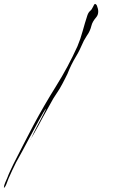

<svg xmlns="http://www.w3.org/2000/svg" viewBox="-45 -851 573 966"><path d="M422.9 -816.4Q428.7 -831.1 433.6 -831.1Q433.6 -831.1 434.6 -831.1Q439.5 -829.1 442.4 -823.2Q449.2 -806.6 449.2 -793Q449.2 -776.4 439.5 -764.6Q419.9 -742.2 415 -721.7Q408.2 -693.4 391.6 -670.9Q376 -647.5 365.2 -621.1Q356.4 -600.6 346.7 -583Q335.9 -564.5 325.2 -545.9Q313.5 -524.4 303.7 -502Q294.9 -478.5 283.2 -457Q269.5 -429.7 254.9 -404.3Q239.3 -379.9 222.7 -354.5Q218.8 -347.7 203.1 -319.3Q187.5 -291 168.9 -257.8Q147.5 -216.8 127.9 -182.6Q108.4 -147.5 107.4 -147.5Q109.4 -147.5 117.2 -166Q125 -183.6 126 -185.5Q133.8 -201.2 141.6 -215.8Q149.4 -230.5 157.2 -245.1Q158.2 -247.1 172.9 -275.4Q187.5 -303.7 186.5 -304.7Q185.5 -304.7 173.8 -286.1Q163.1 -266.6 148.4 -241.2Q130.9 -210 115.2 -179.7Q99.6 -150.4 97.7 -147.5Q83 -119.1 67.4 -90.8Q51.8 -62.5 36.1 -34.2Q26.4 -14.6 16.6 5.9Q6.8 26.4 -2 46.9Q-5.9 55.7 -11.7 72.3Q-17.6 88.9 -25.4 94.7Q-25.4 83 -19.5 69.3Q-12.7 54.7 -8.8 44.9Q-2 26.4 5.9 9.8Q14.6 -7.8 22.5 -25.4Q46.9 -74.2 72.3 -123Q97.7 -171.9 123 -220.7Q176.8 -321.3 237.3 -418Q297.9 -514.6 344.7 -618.2Q360.4 -655.3 371.1 -695.3Q381.8 -734.4 394.5 -773.4Q399.4 -788.1 408.2 -795.9Q417 -802.7 422.9 -816.4Q422.9 -816.4 428.7 -797.9Q434.6 -780.3 438.5 -767.6Q438.5 -767.6 422.9 -816.4Z"/></svg>

Font: Margalida Font
Style: Regular
Weight: 400
Designer: Mateu Riera. mateurierasureda@hotmail.com
Version: Version 1.0